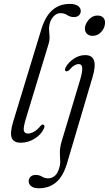

<svg xmlns="http://www.w3.org/2000/svg" viewBox="-20 -740 571 1007"><path d="M345.5 -719.5Q375 -719.5 389.2 -708.8Q403.5 -698 403.5 -683Q403.5 -668.5 394.2 -659.5Q385 -650.5 368 -650.5Q348 -650.5 333 -660.8Q318 -671 296.5 -671Q276 -671 259.8 -652.8Q243.5 -634.5 239 -608.5Q236 -592.5 237.8 -577.5Q239.5 -562.5 240 -544.8Q240.5 -527 233 -503.5L116 -118.5Q101.5 -71 105 -55.2Q108.5 -39.5 126.5 -39.5Q141.5 -39.5 159 -49.5Q176.5 -59.5 193 -80Q200.5 -88.5 207 -86.5Q217.5 -83 210.5 -66.5Q196.5 -34.5 162 -13Q127.5 8.5 88.5 8.5Q51 8.5 41.2 -17.8Q31.5 -44 49.5 -103L197 -587Q218 -655.5 255.2 -687.5Q292.5 -719.5 345.5 -719.5ZM466 -552Q445.5 -552 434.5 -564.5Q423.5 -577 425.5 -595Q428 -617.5 446.8 -638Q465.5 -658.5 491 -658.5Q512.5 -658.5 522.8 -646Q533 -633.5 530.5 -614.5Q528.5 -591.5 510.2 -571.8Q492 -552 466 -552ZM465.5 -336 331 118.5Q311 185 274.2 216.2Q237.5 247.5 183.5 247.5Q157.5 247.5 144 236.8Q130.5 226 130.5 210.5Q130.5 197 140 187.2Q149.5 177.5 167 177.5Q186.5 177.5 200.5 186.5Q214.5 195.5 233.5 195.5Q250.5 195.5 266.8 182.8Q283 170 292 136.5Q297 118.5 295.5 98.8Q294 79 294.2 55Q294.5 31 303.5 1L400 -320.5Q413 -364.5 411.2 -384.2Q409.5 -404 392.5 -404Q382 -404 370 -397Q358 -390 343.5 -373Q334 -364 326 -366.5Q316 -370 324.5 -387Q339 -413.5 367.2 -432.2Q395.5 -451 427 -451Q500 -451 465.5 -336Z"/></svg>

Font: Fraunces 72pt Soft Light
Style: Italic
Weight: 300
Italic angle: -16°
Version: Version 1.000;[b76b70a41]